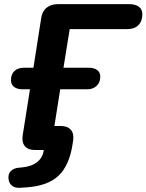

<svg xmlns="http://www.w3.org/2000/svg" viewBox="-20 -725 708 928"><path d="M21 138.1Q18.8 115.7 32.6 101.7Q46.4 87.8 70.5 85.6L82.9 84.6Q130.6 80.6 158.5 59.2Q186.4 37.9 191.8 0H148.5Q116 0 100.4 -18.3Q84.8 -36.7 89.4 -69.2L124.9 -293.4H89.9Q63 -293.4 48 -305Q33 -316.7 33 -336.9Q33 -366 49.7 -381.8Q66.4 -397.7 96.7 -397.7H141.6L178.7 -634.8Q183.3 -669.7 204.8 -687.3Q226.3 -705 261.3 -705H603.8Q634.3 -705 651.1 -692.5Q668 -679.9 668 -656.5Q668 -622.6 648.8 -603.4Q629.7 -584.3 595.8 -584.3H316.9L286.8 -397.7H407.6Q434.7 -397.7 449.7 -386.5Q464.7 -375.2 464.7 -355Q464.7 -326.9 447.4 -310.2Q430.1 -293.4 400.8 -293.4H271L237.6 -82.4L210 -116.1H273.7Q306.1 -116.1 322.2 -97.8Q338.2 -79.4 333.6 -46.9L330.4 -25.9Q314.8 75 262.8 124.3Q210.9 173.6 107.9 180.6L77.1 182.6Q53.9 184.6 38.5 173Q23.2 161.4 21 138.1Z"/></svg>

Font: SN Pro Thin
Style: Italic
Weight: 200
Italic angle: -9°
Designer: Tobias Whetton
Foundry: Supernotes
Version: Version 1.003;Glyphs 3.3 (3324)